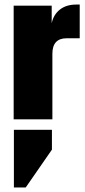

<svg xmlns="http://www.w3.org/2000/svg" viewBox="-20 -524 375 843"><path d="M315 -504H330V-356H273Q210 -356 210 -288V0H40V-499H207V-422Q215 -460 243 -482Q271 -504 315 -504ZM41 299V46H208V133L93 299Z"/></svg>

Font: Teko
Style: Bold
Weight: 700
Designer: Manushi Parikh, Jonny Pinhorn
Foundry: Indian Type Foundry
Version: Version 1.106;PS 1.0;hotconv 1.0.78;makeotf.lib2.5.61930; tt